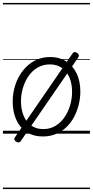

<svg xmlns="http://www.w3.org/2000/svg" viewBox="-20 -905 629 1300"><path d="M270 19Q207 19 161 -10.5Q115 -40 90.5 -93.5Q66 -147 66 -218Q66 -276 83.5 -329.5Q101 -383 134.5 -426Q168 -469 214.5 -494Q261 -519 321 -519Q382 -519 428 -489.5Q474 -460 499 -407.5Q524 -355 524 -286Q524 -240 513 -196Q502 -152 481.5 -113Q461 -74 430 -44.5Q399 -15 359 2Q319 19 270 19ZM272 -31Q319 -31 355 -52.5Q391 -74 416 -110Q441 -146 454.5 -191Q468 -236 468 -283Q468 -339 450 -380.5Q432 -422 398.5 -445.5Q365 -469 318 -469Q272 -469 235.5 -448Q199 -427 174 -391Q149 -355 135.5 -310.5Q122 -266 122 -219Q122 -164 140 -121Q158 -78 192 -54.5Q226 -31 272 -31ZM120 51Q114 59 106 59.5Q98 60 89 54Q80 48 77.5 40.5Q75 33 81 25L472 -544Q477 -552 485.5 -552.5Q494 -553 503 -546Q511 -540 513.5 -533.5Q516 -527 511 -518ZM0 365H589V375H0ZM0 -20H589V0H0ZM0 -505H589V-500H0ZM0 -885H589V-875H0Z"/></svg>

Font: Playwrite GB S Guides
Style: Italic
Weight: 400
Italic angle: -7.01216°
Designer: Veronika Burian, José Scaglione
Foundry: TypeTogether
Version: Version 1.002